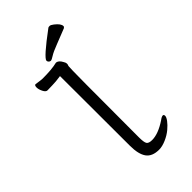

<svg xmlns="http://www.w3.org/2000/svg" viewBox="-273 -954 1045 1045"><g transform="rotate(-45 250.0 -431.0)"><path d="M195 -758Q195 -778 330 -878Q333 -880 341 -880Q349 -880 363 -869Q394 -845 394 -826Q394 -820 387 -816Q343 -798 299.5 -781.5Q256 -765 237.5 -753Q219 -741 212 -741Q205 -741 200 -746.5Q195 -752 195 -758ZM287 18Q234 18 211.5 -13.5Q189 -45 189 -110L188 -647Q149 -641 123.5 -641Q98 -641 85 -640Q73 -640 63.5 -659Q54 -678 54 -693Q54 -710 63 -710Q101 -704 112 -704Q183 -704 223 -714Q242 -714 256 -687Q263 -676 263 -668Q263 -660 259.5 -653.5Q256 -647 256 -108Q256 -69 263.5 -57.5Q271 -46 297 -46Q344 -46 406 -87Q423 -100 432 -100Q440 -100 440 -89Q440 -79 427.5 -62Q415 -45 393 -26.5Q371 -8 341 5Q311 18 287 18Z"/></g></svg>

Font: Moon Stars Kai T HW
Style: Regular
Weight: 400
Designer: GuiWonder
Version: Version 1.101